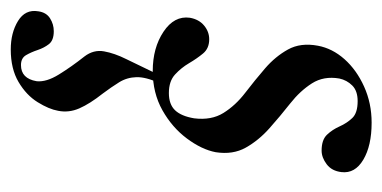

<svg xmlns="http://www.w3.org/2000/svg" viewBox="-203 -239 711 357"><g transform="rotate(90 152.5 -60.5)"><path d="M106 11Q63 11 33 -9Q3 -29 7 -58Q10 -75 21.5 -84.5Q33 -94 47 -94Q64 -94 73.5 -82.5Q83 -71 91.5 -56.5Q100 -42 112.5 -30.5Q125 -19 147 -19Q168 -19 179 -30.5Q190 -42 194 -66Q198 -98 184 -120.5Q170 -143 146.5 -161Q123 -179 101 -198Q79 -217 66 -240.5Q53 -264 59 -296Q64 -323 84 -345.5Q104 -368 135 -382Q166 -396 202 -396Q245 -396 271 -380.5Q297 -365 294 -340Q292 -322 279.5 -312.5Q267 -303 254 -303Q234 -303 224.5 -313Q215 -323 209 -336.5Q203 -350 193.5 -360Q184 -370 162 -370Q143 -370 133 -360Q123 -350 120 -336Q115 -307 129 -285Q143 -263 166.5 -244.5Q190 -226 212.5 -206Q235 -186 248.5 -162Q262 -138 257 -106Q252 -80 231.5 -52.5Q211 -25 179 -7Q147 11 106 11ZM66 275Q35 275 13 261.5Q-9 248 -5 224Q-3 209 8 202Q19 195 32 195Q49 195 56 204Q63 213 67 225Q71 237 76.5 246.5Q82 256 95 256Q120 256 125 227Q127 209 112.5 185.5Q98 162 79 138Q66 121 69.5 101.5Q73 82 84 60L113 0H128Q117 24 117.5 41.5Q118 59 127 73.5Q136 88 148 104Q167 128 175.5 147.5Q184 167 180 187Q177 204 164 225Q151 246 126.5 260.5Q102 275 66 275Z"/></g></svg>

Font: Cormorant SemiBold
Style: Italic
Weight: 600
Italic angle: -10°
Designer: Christian Thalmann (Catharsis Fonts)
Foundry: Catharsis Fonts
Version: Version 4.000